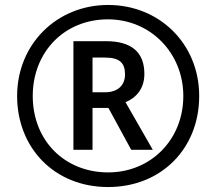

<svg xmlns="http://www.w3.org/2000/svg" viewBox="-20 -744 872 774"><path d="M416 10C629 10 783 -144 783 -357C783 -568 622 -724 416 -724C208 -724 49 -565 49 -357C49 -149 198 10 416 10ZM416 -49C241 -49 112 -177 112 -357C112 -534 239 -666 415 -666C588 -666 719 -529 719 -357C719 -180 587 -49 416 -49ZM276 -140H353V-309H417L509 -140H596L486 -332C529 -350 562 -386 562 -446C562 -533 511 -578 407 -578H276ZM403 -372H353V-512H402C462 -512 484 -491 484 -444C484 -400 455 -372 403 -372Z"/></svg>

Font: Noto Sans Gujarati UI SemiCondensed SemiBold
Style: Regular
Weight: 600
Width: 4
Designer: Jelle Bosma - Monotype Design Team, Universal Thirst
Foundry: Monotype Imaging Inc.
Version: Version 2.106